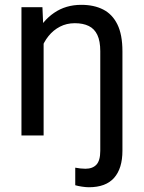

<svg xmlns="http://www.w3.org/2000/svg" viewBox="-20 -558 592 791"><path d="M346.2 213.4Q334 213.4 317.6 210.9Q301.3 208.5 290 205.1V132.8Q299.3 134.8 311.3 136Q323.2 137.2 332 137.2Q361.3 137.2 377.2 120.4Q393.1 103.5 393.1 63V-347.2Q393.1 -388.7 381.1 -414.1Q369.1 -439.5 345.7 -450.9Q322.3 -462.4 288.1 -462.4Q254.4 -462.4 227.1 -448.2Q199.7 -434.1 179.7 -409.2Q159.7 -384.3 148.9 -352.3Q138.2 -320.3 138.2 -284.7L100.1 -286.1Q101.1 -358.4 127.9 -415.3Q154.8 -472.2 202.9 -505.1Q251 -538.1 314.9 -538.1Q367.2 -538.1 405 -518.8Q442.9 -499.5 463.6 -457.5Q484.4 -415.5 484.4 -346.2V63Q484.4 135.7 450.2 174.6Q416 213.4 346.2 213.4ZM68.4 0V-528.3H154.8L159.7 -415.5V0Z"/></svg>

Font: Heebo
Style: Regular
Weight: 400
Designer: Oded Ezer
Foundry: Ezer Type House
Version: Version 3.100